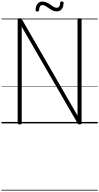

<svg xmlns="http://www.w3.org/2000/svg" viewBox="-20 -1670 1343 2598"><path d="M247 14Q219 14 219 -5V-1404Q219 -1414 226 -1418.5Q233 -1423 246 -1423Q258 -1423 265 -1419.5Q272 -1416 277 -1408L1029 -106V-1404Q1029 -1414 1036 -1418.5Q1043 -1423 1057 -1423Q1084 -1423 1084 -1404V-5Q1084 5 1077.5 9.5Q1071 14 1058 14Q1046 14 1040 10.5Q1034 7 1029 -3L274 -1308V-5Q274 5 267.5 9.5Q261 14 247 14ZM484 -1514Q461 -1514 461 -1534Q464 -1588 488.5 -1618.5Q513 -1649 554 -1649Q586 -1649 612 -1636.5Q638 -1624 660.5 -1607.5Q683 -1591 704 -1578Q725 -1565 747 -1565Q769 -1565 781 -1582.5Q793 -1600 794 -1633Q795 -1650 818 -1650Q831 -1650 836 -1645.5Q841 -1641 840 -1630Q839 -1575 814.5 -1545.5Q790 -1516 746 -1516Q716 -1516 690 -1529Q664 -1542 641.5 -1558.5Q619 -1575 597.5 -1588Q576 -1601 554 -1601Q533 -1601 522 -1584Q511 -1567 508 -1533Q507 -1523 501.5 -1518.5Q496 -1514 484 -1514ZM0 898H1303V908H0ZM0 -20H1303V0H0ZM0 -505H1303V-500H0ZM0 -1418H1303V-1408H0Z"/></svg>

Font: Playwrite FR Trad Guides
Style: Regular
Weight: 400
Designer: Veronika Burian, José Scaglione
Foundry: TypeTogether
Version: Version 1.003